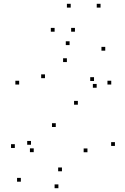

<svg xmlns="http://www.w3.org/2000/svg" viewBox="-20 -969 660 1011"><path d="M585.2 -200.6V-220.6H565.2V-200.6ZM390 -417.7V-437.7H370V-417.7ZM216.8 -557.4V-577.4H196.8V-557.4ZM332.2 -642.2V-662.2H312.2V-642.2ZM475.1 -542.6V-562.6H455.1V-542.6ZM489 -507V-527H469V-507ZM565.8 -523.9V-543.9H545.8V-523.9ZM534.2 -702.2V-722.2H514.2V-702.2ZM346.4 -731.6V-751.6H326.4V-731.6ZM80.9 -523.8V-543.8H60.9V-523.8ZM273.7 -300.3V-320.3H253.7V-300.3ZM440.5 -167.3V-187.3H420.5V-167.3ZM306.2 -67.1V-87.1H286.2V-67.1ZM157.6 -167.8V-187.8H137.6V-167.8ZM143.2 -206.8V-226.8H123.2V-206.8ZM58.1 -189.8V-209.8H38.1V-189.8ZM89.8 -12.3V-32.3H69.8V-12.3ZM287.5 22V2H267.5V22ZM267.6 -802.1V-822.1H247.6V-802.1ZM352.3 -929V-949H332.3V-929ZM509.4 -929V-949H489.4V-929ZM374.6 -802.1V-822.1H354.6V-802.1Z"/></svg>

Font: Monaspace Xenon Dots Var
Style: Regular
Weight: 400
Designer: Riley Cran and the Lettermatic Team
Version: Version 1.100 (Monaspace Xenon Dots)